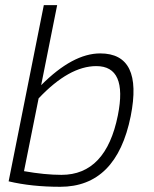

<svg xmlns="http://www.w3.org/2000/svg" viewBox="-20 -718 591 738"><path d="M72.3 -60.1Q152.8 -45.9 216.3 -45.9Q387.2 -45.9 433.1 -274.9Q470.7 -463.9 350.1 -463.9Q245.6 -463.9 128.4 -339.8ZM148.4 -698.2H199.7L138.2 -390.6Q259.8 -512.7 365.2 -512.7Q530.3 -512.7 482.4 -271.5Q427.7 0 211.4 0Q101.1 0 13.2 -21Z"/></svg>

Font: Sansation Light
Style: Light Italic
Weight: 300
Designer: Bernd Montag
Version: Version 1.301